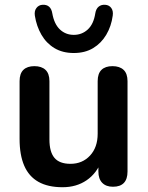

<svg xmlns="http://www.w3.org/2000/svg" viewBox="-20 -774 619 804"><path d="M242 10Q181 10 141 -12.5Q101 -35 81.5 -80Q62 -125 62 -192V-434Q62 -466 78 -481.5Q94 -497 124 -497Q154 -497 170.5 -481.5Q187 -466 187 -434V-190Q187 -138 208 -113Q229 -88 275 -88Q325 -88 357 -122.5Q389 -157 389 -214V-434Q389 -466 405 -481.5Q421 -497 451 -497Q481 -497 497.5 -481.5Q514 -466 514 -434V-56Q514 8 453 8Q424 8 408 -8.5Q392 -25 392 -56V-132L406 -102Q385 -48 342.5 -19Q300 10 242 10ZM289 -552Q242 -552 208 -572.5Q174 -593 153.5 -628.5Q133 -664 126 -708Q123 -728 132.5 -740.5Q142 -753 158 -754Q175 -755 185.5 -746Q196 -737 199 -718Q207 -673 231 -650.5Q255 -628 289 -628Q323 -628 347.5 -650.5Q372 -673 379 -718Q382 -737 393 -746Q404 -755 420 -754Q437 -753 446 -740.5Q455 -728 452 -708Q446 -664 425 -628.5Q404 -593 370 -572.5Q336 -552 289 -552Z"/></svg>

Font: Nunito
Style: Bold
Weight: 700
Designer: Vernon Adams
Foundry: Vernon Adams
Version: Version 3.602